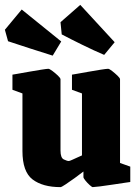

<svg xmlns="http://www.w3.org/2000/svg" viewBox="-36 -755 569 787"><path d="M212 12Q139 12 97.5 -19.5Q56 -51 56 -136V-372L15 -387V-449Q15 -449 35.5 -452.5Q56 -456 83.5 -461Q111 -466 134 -469.5Q157 -473 162 -473Q167 -473 179 -464Q191 -455 201.5 -445Q212 -435 212 -430V-138Q212 -108 225.5 -101.5Q239 -95 246 -95Q249 -95 259 -99.5Q269 -104 281 -109.5Q293 -115 300 -118V-372L259 -387V-449Q259 -449 279.5 -452.5Q300 -456 327.5 -461Q355 -466 378 -469.5Q401 -473 407 -473Q412 -473 423.5 -464Q435 -455 445.5 -445Q456 -435 456 -430V-87L498 -72V-9Q498 -9 477 -6Q456 -3 427 1.5Q398 6 374 9Q350 12 344 12Q341 12 331.5 3.5Q322 -5 314 -15Q306 -25 306 -29V-52Q291 -40 270 -25Q249 -10 232.5 1Q216 12 212 12ZM391 -530Q351 -547 302 -571Q253 -595 217 -614L212 -664L293 -735L434 -582ZM180 -527Q139 -540 87 -556.5Q35 -573 -3 -586L-16 -633L53 -716L215 -585Z"/></svg>

Font: Grenze Gotisch Black
Style: Regular
Weight: 900
Designer: Renata Polastri
Foundry: Omnibus-Type
Version: Version 1.001